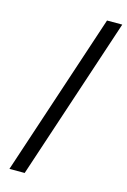

<svg xmlns="http://www.w3.org/2000/svg" viewBox="-132 -773 668 1010"><g transform="rotate(15 201.5 -267.5)"><path d="M26.4 175.8 320.3 -710.9H403.3L109.4 175.8Z"/></g></svg>

Font: Crimson Pro ExtraLight SemiBold
Style: Regular
Weight: 600
Version: Version 1.002